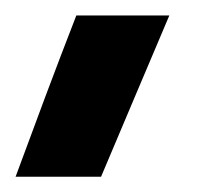

<svg xmlns="http://www.w3.org/2000/svg" viewBox="-32 -108 256 250"><path d="M188.5 -87.9Q166 -35.2 144 17.1Q122.1 69.3 99.6 122.1H-11.7Q7.8 69.3 27.3 17.1Q46.9 -35.2 67.4 -87.9Z"/></svg>

Font: Josefin Sans CFJ
Style: Bold
Weight: 700
Designer: Santiago Orozco
Foundry: Typemade
Version: Version 2.001